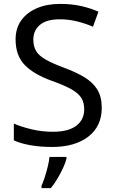

<svg xmlns="http://www.w3.org/2000/svg" viewBox="-20 -744 589 985"><path d="M502 -191Q502 -96 433 -43Q364 10 247 10Q187 10 136 1Q85 -8 51 -24V-110Q87 -94 140.5 -81Q194 -68 251 -68Q331 -68 371.5 -99Q412 -130 412 -183Q412 -218 397 -242Q382 -266 345.5 -286.5Q309 -307 244 -330Q153 -363 106.5 -411Q60 -459 60 -542Q60 -599 89 -639.5Q118 -680 169.5 -702Q221 -724 288 -724Q347 -724 396 -713Q445 -702 485 -684L457 -607Q420 -623 376.5 -634Q333 -645 286 -645Q219 -645 185 -616.5Q151 -588 151 -541Q151 -505 166 -481Q181 -457 215 -438Q249 -419 307 -397Q370 -374 413.5 -347.5Q457 -321 479.5 -284Q502 -247 502 -191ZM321 70Q317 88 304.5 115.5Q292 143 275.5 171Q259 199 241 221H193V209Q201 192 209.5 165.5Q218 139 225 110.5Q232 82 234 61H321Z"/></svg>

Font: Noto Serif Ottoman Siyaq
Style: Regular
Weight: 400
Designer: Sérgio Martins
Version: Version 1.005; ttfautohint (v1.8.4.7-5d5b)